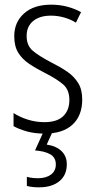

<svg xmlns="http://www.w3.org/2000/svg" viewBox="-20 -562 408 822"><path d="M332 -136Q332 -67 290.5 -28.5Q249 10 171 10Q128 10 94.5 0.5Q61 -9 38 -22V-78Q64 -61 98.5 -50Q133 -39 170 -39Q224 -39 250.5 -64.5Q277 -90 277 -134Q277 -177 251 -200Q225 -223 172 -250Q134 -269 104.5 -289Q75 -309 58 -336.5Q41 -364 41 -407Q41 -467 83 -504.5Q125 -542 199 -542Q235 -542 267.5 -533.5Q300 -525 327 -510L305 -465Q283 -479 255 -487Q227 -495 198 -495Q150 -495 122 -472Q94 -449 94 -408Q94 -367 120.5 -344.5Q147 -322 201 -294Q239 -275 268 -255Q297 -235 314.5 -207Q332 -179 332 -136ZM266 141Q266 188 234 214Q202 240 147 240Q116 240 95 234V195Q116 201 143 201Q177 201 198 185.5Q219 170 219 142Q219 112 195 98.5Q171 85 130 82L167 0H206L180 57Q221 63 243.5 85Q266 107 266 141Z"/></svg>

Font: Noto Sans Georgian Condensed Light
Style: Regular
Weight: 300
Width: 3
Designer: Monotype Design Team, Akaki Razmadze
Foundry: Google LLC
Version: Version 2.005; ttfautohint (v1.8.4.7-5d5b)